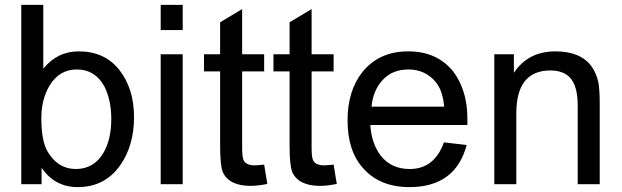

<svg xmlns="http://www.w3.org/2000/svg" viewBox="-20 -753 2542 785"><path d="M150 0H67V-733H157V-472Q214 -543 302 -543Q408 -543 468 -467Q528 -390 528 -274Q528 -158 472 -78Q409 12 298 12Q204 12 150 -67ZM149 -270Q149 -174 176 -131Q218 -62 290 -62Q365 -62 404 -130Q435 -185 435 -266Q435 -345 406 -401Q368 -469 294 -469Q222 -469 182 -402Q149 -346 149 -270Z M637 -630V-733H727V-630ZM637 0V-531H727V0Z M1073 -1Q1053 3 1036 5Q1019 7 1005 7Q917 7 891 -49Q880 -77 880 -156V-461H814V-531H880V-662L970 -716V-531H1060V-461H970V-150Q970 -111 976 -98Q986 -77 1021 -77Q1034 -77 1060 -80Z M1357 -1Q1337 3 1320 5Q1303 7 1289 7Q1201 7 1175 -49Q1164 -77 1164 -156V-461H1098V-531H1164V-662L1254 -716V-531H1344V-461H1254V-150Q1254 -111 1260 -98Q1270 -77 1305 -77Q1318 -77 1344 -80Z M1888 -160Q1842 12 1654 12Q1533 12 1465 -65Q1401 -135 1401 -261Q1401 -383 1463 -460Q1531 -543 1649 -543Q1766 -543 1832 -462Q1891 -385 1891 -267V-242H1494Q1499 -166 1537 -116Q1580 -62 1655 -62Q1756 -62 1795 -171ZM1796 -317Q1790 -383 1762 -417Q1719 -469 1650 -469Q1584 -469 1544.5 -426Q1505 -383 1499 -317Z M2001 0V-531H2081V-455Q2139 -543 2251 -543Q2354 -543 2399 -481Q2419 -452 2427 -414Q2429 -402 2430.5 -380.5Q2432 -359 2432 -327V0H2342V-323Q2342 -420 2294 -449Q2269 -465 2231 -465Q2091 -465 2091 -290V0Z"/></svg>

Font: MongolianScript
Style: Regular
Weight: 400
Designer: Bolorsoft LLC, NUM
Foundry: Bolorsoft LLC
Version: Version 3.2